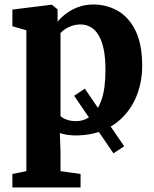

<svg xmlns="http://www.w3.org/2000/svg" viewBox="-20 -590 684 852"><path d="M483.5 90.5 309 -165 356.5 -196.5 531 59ZM35 242V182L97 169.5V-455.5L35 -473.5V-547.5L208 -569H210L235.5 -548.5V-493.5Q249.5 -511.5 272.8 -529.2Q296 -547 326.8 -558.5Q357.5 -570 394 -570Q453 -570 502.2 -542.2Q551.5 -514.5 581.2 -454.2Q611 -394 611 -296Q611 -235.5 592 -180Q573 -124.5 535.5 -81.5Q498 -38.5 442.8 -13.8Q387.5 11 314 11Q296 11 276.2 7.8Q256.5 4.5 245.5 0.5L248.5 82V169.5L337.5 182V242ZM317 -52.5Q353 -52.5 382.8 -74.5Q412.5 -96.5 430.2 -146.2Q448 -196 448 -279.5Q448 -333.5 440 -371.8Q432 -410 417 -434.5Q402 -459 381.8 -470.2Q361.5 -481.5 338 -481.5Q318 -481.5 300.5 -475.8Q283 -470 269.5 -461.2Q256 -452.5 248.5 -443V-75.5Q255.5 -67 274 -59.8Q292.5 -52.5 317 -52.5Z"/></svg>

Font: Merriweather ExtraBold
Style: Regular
Weight: 800
Version: Version 2.100